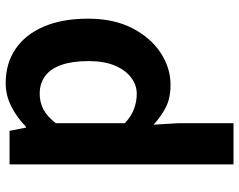

<svg xmlns="http://www.w3.org/2000/svg" viewBox="-104 -734 852 684"><g transform="rotate(90 322.0 -392.0)"><path d="M276.2 13.8Q206.3 13.8 154.6 -21.2Q102.9 -56.2 74.7 -122Q46.5 -187.8 46.5 -279.9Q46.5 -371.2 80.2 -436.8Q113.9 -502.4 167.7 -538Q221.6 -573.5 281.7 -573.5Q329 -573.5 361.3 -557.3Q393.6 -541.1 424.2 -513L418.9 -601.1V-797.9H565.7V0H446L434.7 -58.3H431.2Q400.5 -27.6 360.4 -6.9Q320.3 13.8 276.2 13.8ZM313.5 -107.4Q343.9 -107.4 369.3 -120.4Q394.6 -133.5 418.9 -164.8V-410.8Q393.8 -434.2 367.4 -443.7Q341 -453.2 314.1 -453.2Q283.2 -453.2 256.7 -433.4Q230.1 -413.7 213.9 -375.7Q197.6 -337.8 197.6 -281.5Q197.6 -223.5 211.3 -184.6Q225 -145.7 251.2 -126.6Q277.4 -107.4 313.5 -107.4Z"/></g></svg>

Font: Shanggu Sans SC VF
Style: Regular
Weight: 250
Designer: GuiWonder
Version: Version 1.021